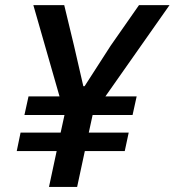

<svg xmlns="http://www.w3.org/2000/svg" viewBox="-20 -736 687 756"><path d="M203.1 -141.1H45.9L61 -213.9H218.8L233.9 -283.2H76.2L92.3 -356.4H214.4L111.3 -715.8H232.9L271.5 -555.7L308.1 -396.5H313L415.5 -555.7L527.3 -715.8H647.5L395 -356.4H518.1L502 -283.2H344.7L329.6 -213.9H486.8L471.2 -141.1H314L283.7 0H172.9Z"/></svg>

Font: Reddit Sans Fudge SmBold Italic
Style: Regular
Weight: 600
Italic angle: -11.25°
Designer: Stephen Hutchings
Version: Version 1.013